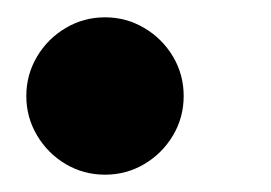

<svg xmlns="http://www.w3.org/2000/svg" viewBox="-20 -196 316 224"><path d="M10.7 -84Q10.7 -108.9 23.2 -129.9Q35.6 -150.9 56.6 -163.3Q77.6 -175.8 102.5 -175.8Q127.4 -175.8 148.4 -163.3Q169.4 -150.9 181.9 -129.9Q194.3 -108.9 194.3 -84Q194.3 -59.1 181.9 -38.1Q169.4 -17.1 148.4 -4.6Q127.4 7.8 102.5 7.8Q77.6 7.8 56.6 -4.6Q35.6 -17.1 23.2 -38.1Q10.7 -59.1 10.7 -84Z"/></svg>

Font: Reddit Sans Chocolate ExBold
Style: Italic
Weight: 800
Italic angle: -11.25°
Designer: Stephen Hutchings
Version: Version 1.013